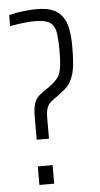

<svg xmlns="http://www.w3.org/2000/svg" viewBox="-51 -729 399 763"><g transform="rotate(-5 148.0 -347.5)"><path d="M80 -179V-268Q80 -305 86.5 -323.5Q93 -342 104.5 -352.5Q116 -363 131 -373L145 -382Q167 -398 179.5 -412.5Q192 -427 196.5 -452.5Q201 -478 201 -524Q201 -569 196.5 -596.5Q192 -624 173.5 -636.5Q155 -649 115 -649Q106 -649 95 -648.5Q84 -648 71 -646.5Q58 -645 44 -643Q30 -641 14 -638V-682Q34 -687 53.5 -690Q73 -693 91.5 -694.5Q110 -696 125 -696Q164 -696 188 -686Q212 -676 226.5 -656.5Q241 -637 247 -607Q253 -577 253 -538Q253 -507 251.5 -480.5Q250 -454 244.5 -432Q239 -410 228 -392Q217 -374 197 -360L179 -346Q163 -335 152.5 -326.5Q142 -318 137.5 -309Q133 -300 131 -288.5Q129 -277 129 -260V-179ZM75 1V-73H134V1Z"/></g></svg>

Font: Saira ExtraCondensed Light
Style: Regular
Weight: 300
Width: 2
Designer: Hector Gatti with collaboration of the Omnibus-Type team
Foundry: Omnibus-Type
Version: Version 1.101